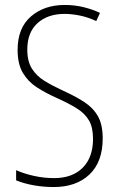

<svg xmlns="http://www.w3.org/2000/svg" viewBox="-20 -744 479 774"><path d="M394 -186Q394 -91 340.5 -40.5Q287 10 197 10Q155 10 116 3Q77 -4 45 -17V-58Q76 -44 116.5 -35Q157 -26 198 -26Q272 -26 313.5 -68Q355 -110 355 -184Q355 -230 339 -258Q323 -286 290.5 -306.5Q258 -327 209 -349Q164 -369 128.5 -392Q93 -415 72 -450.5Q51 -486 51 -543Q51 -631 104.5 -677.5Q158 -724 241 -724Q281 -724 317.5 -715Q354 -706 383 -692L368 -659Q334 -675 301 -681.5Q268 -688 241 -688Q172 -688 131 -650.5Q90 -613 90 -544Q90 -497 108.5 -467.5Q127 -438 158.5 -418.5Q190 -399 231 -380Q282 -357 318.5 -333.5Q355 -310 374.5 -276Q394 -242 394 -186Z"/></svg>

Font: Noto Sans Telugu Condensed ExtraLight
Style: Regular
Weight: 200
Width: 3
Designer: Jelle Bosma - Monotype Design Team
Foundry: Monotype Imaging Inc.
Version: Version 2.005; ttfautohint (v1.8.4.7-5d5b)